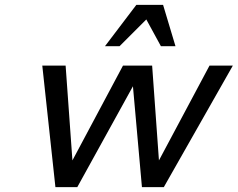

<svg xmlns="http://www.w3.org/2000/svg" viewBox="-20 -770 978 790"><path d="M654 0H564L527 -415L298 0H208L154 -500H250L278 -110L486 -500H606L634 -110L842 -500H938ZM642 -580 582 -690 472 -580H412L541 -750H651L702 -580Z"/></svg>

Font: Perun
Style: Italic
Weight: 400
Italic angle: -12°
Foundry: Copyright (c) Stefan Peev, Context Ltd, 2016
Version: Version 1.027